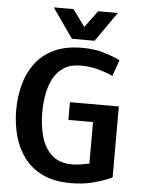

<svg xmlns="http://www.w3.org/2000/svg" viewBox="-59 -914 726 970"><g transform="rotate(5 304.5 -428.5)"><path d="M297 -397H545V-37Q545 -37 518 -25.5Q491 -14 444 -2Q397 10 336 10Q252 10 193.5 -18Q135 -46 99 -94.5Q63 -143 46.5 -205Q30 -267 30 -334Q30 -402 46.5 -463.5Q63 -525 99 -573Q135 -621 193.5 -648.5Q252 -676 336 -676Q395 -676 443 -662Q491 -648 528 -630L499 -548Q458 -566 419.5 -576Q381 -586 336 -586Q285 -586 251.5 -565Q218 -544 198.5 -508Q179 -472 170.5 -427Q162 -382 162 -334Q162 -270 177.5 -213Q193 -156 231 -120.5Q269 -85 336 -85Q358 -85 379.5 -88.5Q401 -92 422 -97V-307H297ZM499 -867 394 -717H279L174 -867H274L336 -782L399 -867Z"/></g></svg>

Font: Epunda Sans SemiBold
Style: Regular
Weight: 600
Designer: Simon Atzbach
Foundry: typofactur
Version: Version 2.204; ttfautohint (v1.8.4.7-5d5b)